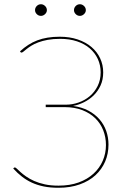

<svg xmlns="http://www.w3.org/2000/svg" viewBox="-20 -880 602 907"><path d="M74.5 -637.5Q93.5 -655 113.8 -668Q134 -681 156.5 -689.5Q179 -698 205 -702.2Q231 -706.5 262 -706.5Q309.5 -706.5 347.5 -693.5Q385.5 -680.5 412.2 -657.8Q439 -635 453.2 -604.2Q467.5 -573.5 467.5 -538Q467.5 -503.5 455 -476.2Q442.5 -449 422.2 -429.2Q402 -409.5 376.5 -397Q351 -384.5 325 -379.5Q366 -374 397.2 -357.5Q428.5 -341 449.8 -316.5Q471 -292 481.8 -261.5Q492.5 -231 492.5 -197Q492.5 -154 476.8 -117Q461 -80 430.8 -52.2Q400.5 -24.5 356.5 -8.8Q312.5 7 256.5 7Q217.5 7 186.8 0.8Q156 -5.5 130.5 -17.2Q105 -29 83.5 -45.8Q62 -62.5 42.5 -84L44.5 -86Q46 -87.5 47 -88.2Q48 -89 50.5 -89Q53.5 -89 60 -82.8Q66.5 -76.5 77.2 -66.8Q88 -57 103.8 -46Q119.5 -35 141.2 -25.2Q163 -15.5 191.5 -9.2Q220 -3 256.5 -3Q310 -3 351.8 -18.2Q393.5 -33.5 422 -59.8Q450.5 -86 465.5 -120.8Q480.5 -155.5 480.5 -195Q480.5 -231.5 467.8 -264.2Q455 -297 430.2 -321.2Q405.5 -345.5 368.8 -359.8Q332 -374 284.5 -374H196V-385.5H291.5Q322 -385.5 351.2 -395.8Q380.5 -406 403.8 -425.5Q427 -445 441.2 -473.5Q455.5 -502 455.5 -538Q455.5 -572.5 442 -601.5Q428.5 -630.5 403.8 -651.8Q379 -673 343.5 -684.8Q308 -696.5 264.5 -696.5Q231 -696.5 205.5 -691.8Q180 -687 160.8 -679.8Q141.5 -672.5 128 -664Q114.5 -655.5 105.5 -648.2Q96.5 -641 90.8 -636.2Q85 -631.5 81.5 -631.5Q78 -631.5 76.5 -634.5ZM201.5 -832Q201.5 -821.5 192.8 -813.2Q184 -805 173.5 -805Q162 -805 153.8 -813.2Q145.5 -821.5 145.5 -832Q145.5 -843.5 153.8 -851.8Q162 -860 173.5 -860Q184 -860 192.8 -851.8Q201.5 -843.5 201.5 -832ZM385.5 -832Q385.5 -821.5 376.8 -813.2Q368 -805 357.5 -805Q346 -805 337.8 -813.2Q329.5 -821.5 329.5 -832Q329.5 -843.5 337.8 -851.8Q346 -860 357.5 -860Q368 -860 376.8 -851.8Q385.5 -843.5 385.5 -832Z"/></svg>

Font: Lato 2
Style: Regular
Weight: 100
Designer: Lukasz Dziedzic with Adam Twardoch and Botio Nikoltchev
Foundry: tyPoland Lukasz Dziedzic
Version: Version 2.015; 2015-08-06; http://www.latofonts.com/